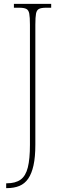

<svg xmlns="http://www.w3.org/2000/svg" viewBox="-20 -734 323 994"><path d="M12 240V215H15Q60 215 86.5 196Q113 177 124 133Q135 89 135 16V-606Q135 -645 131.5 -663.5Q128 -682 116 -688Q104 -694 79 -694H52V-714H245V-694H219Q194 -694 182 -688Q170 -682 166.5 -663.5Q163 -645 163 -606V15Q163 79 153.5 122Q144 165 126 191Q108 217 80.5 228.5Q53 240 14 240Z"/></svg>

Font: Noto Serif Khmer Condensed Thin
Style: Regular
Weight: 250
Width: 3
Designer: Danh Hong and the Monotype Design Team
Foundry: Monotype Imaging Inc.
Version: Version 2.004